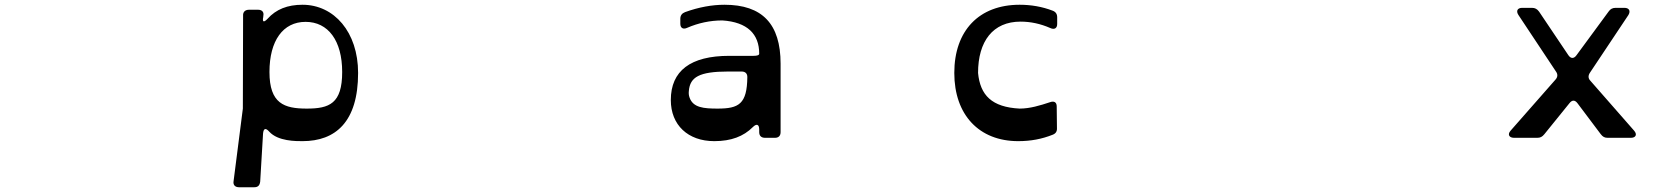

<svg xmlns="http://www.w3.org/2000/svg" viewBox="-20 -580 6977 808"><path d="M986 208H1050C1066 208 1073 200 1075 184L1087 -18C1089 -40 1098 -43 1113 -26C1150 15 1227 14 1253 14C1392 14 1487 -67 1487 -273C1487 -445 1386 -560 1253 -560C1190 -560 1142 -541 1106 -501C1090 -484 1083 -487 1088 -509V-512C1092 -529 1083 -539 1066 -539H1028C1012 -539 1002 -530 1003 -514L1002 -123L963 182C960 199 970 208 986 208ZM1271 -123C1176 -123 1114 -144 1114 -277C1114 -409 1171 -488 1266 -488C1361 -488 1420 -409 1420 -277C1420 -144 1366 -123 1271 -123Z M3029 -560C2977 -560 2921 -550 2863 -529C2850 -524 2843 -515 2843 -501V-480C2843 -462 2855 -455 2872 -463C2918 -483 2968 -494 3020 -494C3125 -487 3175 -437 3175 -354C3175 -348 3167 -345 3151 -345H3049C2886 -345 2803 -282 2803 -159C2803 -54 2875 14 2986 14C3057 14 3109 -6 3148 -45C3164 -61 3175 -57 3175 -35V-24C3175 -8 3184 0 3200 0H3241C3257 0 3265 -9 3265 -24V-312C3265 -479 3188 -560 3029 -560ZM3000 -123C2941 -123 2897 -127 2882 -169C2878 -180 2878 -188 2879 -198C2884 -255 2922 -279 3044 -279H3101C3116 -279 3125 -271 3125 -256C3124 -142 3089 -123 3000 -123Z M4265 14C4318 14 4365 5 4410 -13C4423 -18 4429 -27 4428 -42L4427 -132C4427 -150 4416 -156 4399 -150C4357 -136 4314 -123 4271 -123C4154 -129 4105 -179 4096 -273C4096 -406 4158 -489 4275 -489C4317 -489 4359 -480 4400 -462C4417 -454 4429 -461 4429 -479V-507C4429 -521 4423 -530 4410 -535C4366 -552 4319 -560 4271 -560C4100 -560 3996 -451 3996 -273C3996 -97 4100 14 4265 14Z M6352 0H6449C6462 0 6470 -4 6479 -15L6585 -146C6596 -160 6608 -160 6619 -145L6716 -16C6725 -4 6733 0 6746 0H6843C6864 0 6871 -14 6857 -30L6673 -240C6663 -250 6663 -262 6671 -274L6833 -517C6843 -534 6836 -547 6816 -547H6779C6766 -547 6757 -542 6750 -532L6614 -347C6603 -332 6590 -333 6580 -348L6457 -531C6449 -542 6440 -547 6427 -547H6386C6366 -547 6359 -534 6370 -517L6528 -279C6536 -268 6536 -256 6526 -245L6337 -30C6323 -14 6331 0 6352 0Z"/></svg>

Font: OpenDyslexic3
Style: Regular
Weight: 400
Designer: Abelardo Gonzalez
Version: Version 3.001;PS 003.001;hotconv 1.0.88;makeotf.lib2.5.64775